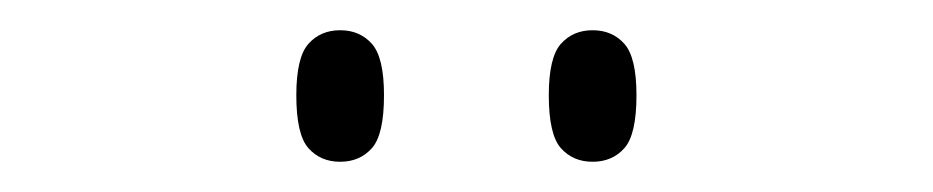

<svg xmlns="http://www.w3.org/2000/svg" viewBox="-20 -759 617 127"><path d="M372 -652Q359 -652 351 -661Q343 -670 343 -696Q343 -721 351 -730Q359 -739 372 -739Q385 -739 393 -730Q401 -721 401 -696Q401 -670 393 -661Q385 -652 372 -652ZM205 -652Q192 -652 184 -661Q176 -670 176 -696Q176 -721 184 -730Q192 -739 205 -739Q218 -739 226 -730Q234 -721 234 -696Q234 -670 226 -661Q218 -652 205 -652Z"/></svg>

Font: Noto Serif Gujarati ExtraLight
Style: Regular
Weight: 250
Version: Version 2.102